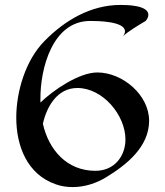

<svg xmlns="http://www.w3.org/2000/svg" viewBox="-20 -740 669 779"><path d="M585 -250C585 -355 477 -446 375 -446C301 -446 197 -375 144 -324V-338C143 -460 192 -655 346 -655C375 -655 487 -654 487 -613C487 -605 483 -598 479 -592C493 -609 549 -642 571 -655C577 -662 582 -671 582 -680C582 -719 494 -720 469 -720C349 -720 243 -658 160 -573C84 -496 46 -369 46 -263C46 -148 90 -32 207 8C229 16 252 19 275 19C323 19 370 4 411 -21C493 -71 585 -144 585 -250ZM489 -174C489 -111 448 -47 367 -47C252 -47 178 -131 154 -238C170 -309 213 -383 294 -383C397 -383 489 -273 489 -174Z"/></svg>

Font: Fondamento
Style: Regular
Weight: 400
Designer: Astigmatic (AOETI)
Foundry: Astigmatic (AOETI)
Version: Version 1.001